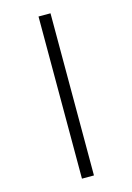

<svg xmlns="http://www.w3.org/2000/svg" viewBox="-146 -833 788 1145"><g transform="rotate(-15 248.5 -260.5)"><path d="M212 -761V240H286V-761Z"/></g></svg>

Font: Noto Sans Myanmar UI SemiCondensed
Style: Regular
Weight: 400
Width: 4
Designer: Monotype Design Team
Foundry: Monotype Imaging Inc.
Version: Version 2.103